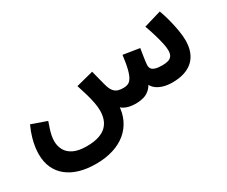

<svg xmlns="http://www.w3.org/2000/svg" viewBox="-112 -795 1593 1349"><g transform="rotate(-30 685.0 -120.0)"><path d="M343 232Q271 232 213 215.5Q155 199 113 166Q71 133 48.5 84.5Q26 36 26 -28Q26 -51 30 -82Q34 -113 45 -152.5Q56 -192 78 -241L201 -198Q190 -167 182 -141.5Q174 -116 170 -94.5Q166 -73 166 -52Q166 -13 184 20Q202 53 242 72.5Q282 92 347 92Q407 92 447 78.5Q487 65 510 41.5Q533 18 543 -13Q553 -44 553 -80Q553 -108 546.5 -143Q540 -178 528 -219.5Q516 -261 501 -307L641 -343Q651 -305 657.5 -278Q664 -251 669 -233.5Q674 -216 677 -205Q687 -175 701.5 -159.5Q716 -144 734.5 -139Q753 -134 776 -134Q795 -134 811 -140Q827 -146 840.5 -165.5Q854 -185 865 -226Q876 -267 885 -339L1017 -318Q1013 -295 1009 -269Q1005 -243 1002 -220.5Q999 -198 999 -184Q999 -171 1006.5 -160Q1014 -149 1034 -142Q1054 -135 1091 -135Q1118 -135 1138 -140.5Q1158 -146 1169 -161.5Q1180 -177 1180 -206Q1180 -231 1172 -266.5Q1164 -302 1151.5 -344Q1139 -386 1123 -430L1264 -472Q1280 -429 1292.5 -380.5Q1305 -332 1312.5 -286.5Q1320 -241 1320 -207Q1320 -154 1304.5 -114Q1289 -74 1259.5 -47.5Q1230 -21 1188 -8Q1146 5 1094 5Q1056 5 1024.5 -3.5Q993 -12 970.5 -28Q948 -44 936 -67.5Q924 -91 925 -121H959Q944 -66 918 -39Q892 -12 860 -3.5Q828 5 795 5Q769 5 745 0Q721 -5 701.5 -16.5Q682 -28 668 -47.5Q654 -67 649 -95L686 -55Q684 13 659 66Q634 119 589.5 156Q545 193 482.5 212.5Q420 232 343 232Z"/></g></svg>

Font: Farlight84_Sys_V01
Style: Bold
Weight: 700
Designer: Monotype Design Team, Nadine Chahine and Nizar Qandah
Foundry: Monotype Imaging Inc.
Version: Version 2.004;October 31, 2024;FontCreator 14.0.0.2814 64-bi